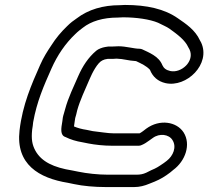

<svg xmlns="http://www.w3.org/2000/svg" viewBox="-20 -715 842 776"><path d="M459 -528C451 -528 442 -527 435 -527H422H418L405 -525C393 -523 377 -517 369 -510C337 -483 314 -448 296 -407C279 -367 256 -322 243 -273C240 -260 236 -251 234 -240L232 -225C227 -196 222 -168 245 -161C265 -151 288 -144 313 -140L338 -135C364 -130 399 -126 432 -126H541C545 -126 549 -127 553 -129C565 -134 573 -140 583 -147L597 -157C625 -178 663 -172 677 -149C695 -121 680 -85 654 -65L642 -56C620 -41 613 -36 591 -27L571 -17C558 -11 546 -9 532 -9H415C376 -9 331 -14 297 -21L272 -26C197 -38 148 -61 123 -106C110 -130 106 -152 110 -191C112 -201 113 -212 114 -221C129 -305 157 -368 188 -438C212 -492 244 -539 284 -577C297 -590 305 -595 315 -603C348 -629 396 -644 456 -644C462 -644 472 -645 477 -645C531 -645 586 -637 619 -623C638 -613 652 -608 665 -599C697 -576 728 -553 741 -524L746 -515C768 -468 713 -418 668 -428C651 -432 642 -439 636 -452C622 -488 581 -503 554 -516C551 -517 547 -518 544 -518C521 -518 490 -528 459 -528ZM464 -694C397 -694 337 -677 289 -640C277 -632 265 -623 251 -609C227 -586 206 -561 187 -531C171 -507 156 -484 142 -452C108 -375 71 -292 59 -188C43 -51 137 5 255 24L279 29C316 37 363 41 406 41H523C544 41 564 36 585 27L605 19C629 9 647 -2 668 -18L680 -28C729 -64 753 -131 722 -180C694 -223 626 -235 571 -195L558 -185C550 -179 549 -179 544 -176H441C415 -176 385 -182 355 -185L331 -190C310 -193 293 -198 279 -204C280 -211 281 -219 282 -225L284 -238C287 -246 289 -257 292 -269C303 -309 324 -353 342 -395C353 -421 374 -462 394 -471C400 -474 406 -476 415 -477H426C434 -477 442 -477 451 -478C481 -477 496 -470 530 -468C553 -457 571 -449 586 -433C597 -405 618 -386 649 -379C734 -360 833 -456 793 -543L788 -552C769 -594 731 -619 699 -641C645 -679 573 -695 485 -695C478 -695 470 -694 464 -694Z"/></svg>

Font: Blanket
Style: BlkOutlineObl
Weight: 900
Foundry: Cannot Into Space Fonts
Version: Version 0.9